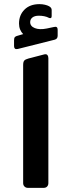

<svg xmlns="http://www.w3.org/2000/svg" viewBox="-20 -904 346 929"><path d="M115 5Q105 5 98.5 -1.5Q92 -8 92 -18V-589Q92 -605 97.5 -611Q103 -617 118 -621L191 -640Q204 -644 209 -638Q214 -632 214 -623V-18Q214 -8 208 -1.5Q202 5 191 5ZM66 -667Q56 -665 52 -669Q48 -673 48 -681V-709Q48 -720 52 -724.5Q56 -729 65 -731L92 -739Q83 -748 77.5 -761Q72 -774 72 -790Q72 -831 98.5 -857.5Q125 -884 171 -884Q185 -884 197.5 -881Q210 -878 217 -874Q230 -867 230 -856V-826Q230 -813 218 -817Q207 -823 194 -825.5Q181 -828 168 -828Q148 -828 137 -819.5Q126 -811 126 -797Q126 -777 148.5 -768Q171 -759 206 -766L239 -773Q250 -776 254.5 -772.5Q259 -769 259 -760V-731Q259 -716 245 -712Z"/></svg>

Font: Rubik Light SemiBold
Style: Regular
Weight: 600
Version: Version 2.300;gftools[0.9.30]